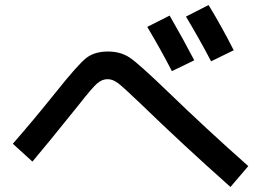

<svg xmlns="http://www.w3.org/2000/svg" viewBox="-20 -800 1040 764"><path d="M566 -693 655 -738Q711 -641 753 -560L664 -517Q623 -597 566 -693ZM720 -734 810 -780Q864 -691 910 -600L820 -556Q774 -644 720 -734ZM109 -157 31 -228Q110 -318 203 -434Q290 -543 323 -569Q356 -595 410 -595Q460 -595 496.5 -570.5Q533 -546 648 -435Q801 -287 968 -139L897 -56Q707 -225 542 -385Q472 -452 450.5 -468.5Q429 -485 408 -485Q386 -485 366 -467.5Q346 -450 292 -381Q161 -218 109 -157Z"/></svg>

Font: Mplus 1p Medium
Style: Regular
Weight: 500
Version: Version 1.061